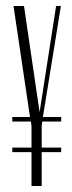

<svg xmlns="http://www.w3.org/2000/svg" viewBox="-20 -670 241 640"><path d="M21 -280H80L25 -650H60L112 -296L167 -650H183L123 -280H184V-265H121L119 -251V-178H184V-163H119V-50H85V-163H21V-178H85V-250L83 -265H21Z"/></svg>

Font: Dorsa
Style: Regular
Weight: 400
Version: Version 1.002